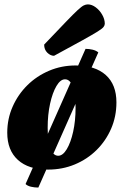

<svg xmlns="http://www.w3.org/2000/svg" viewBox="-20 -760 562 874"><path d="M199 12Q110 12 61.5 -32Q13 -76 13 -156Q13 -219 37.5 -274.5Q62 -330 104.5 -372Q147 -414 203.5 -438Q260 -462 324 -462Q413 -462 461.5 -418.5Q510 -375 510 -294Q510 -230 486 -174.5Q462 -119 419.5 -77Q377 -35 320.5 -11.5Q264 12 199 12ZM245 -51Q266 -51 284 -81Q302 -111 313 -160.5Q324 -210 324 -269Q324 -331 311.5 -365Q299 -399 276 -399Q255 -399 237 -368.5Q219 -338 208 -288Q197 -238 197 -179Q197 -118 209.5 -84.5Q222 -51 245 -51ZM154.5 93.8Q137 93.8 120.9 90Q104.8 86.1 96.4 77.7L369.4 -537.6Q385.5 -537.6 401.6 -533.8Q417.7 -529.9 427.5 -521.5ZM226 -506Q210 -506 195.5 -520Q181 -534 181 -557Q244 -623 279.5 -660Q315 -697 333.5 -714Q352 -731 361.5 -735.5Q371 -740 380 -740Q398 -740 416 -726.5Q434 -713 445.5 -692.5Q457 -672 457 -652Q457 -645 451.5 -637.5Q446 -630 424.5 -616.5Q403 -603 356 -577Q309 -551 226 -506Z"/></svg>

Font: Petrona Black
Style: Italic
Weight: 900
Italic angle: -9°
Designer: Ringo R. Seeber
Foundry: Ringo R. Seeber
Version: Version 2.001; ttfautohint (v1.8.3)